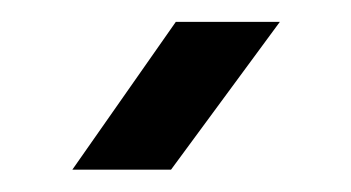

<svg xmlns="http://www.w3.org/2000/svg" viewBox="-20 -792 314 172"><path d="M44.8 -640 137.5 -772.4H230.7L133.2 -640Z"/></svg>

Font: Big Shoulders Text SC Thin
Style: Regular
Weight: 100
Designer: Patric King
Foundry: XO Type Co
Version: Version 2.002